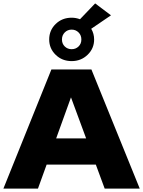

<svg xmlns="http://www.w3.org/2000/svg" viewBox="-51 -1108 841 1128"><path d="M251 -700H486L770 0H564L512 -141H223L172 0H-31ZM455 -295 366 -536 279 -295ZM238 -876Q238 -930 276 -967Q314 -1004 370 -1004Q395 -1004 419 -995L508 -1088L601 -1018L485 -939Q502 -910 502 -876Q502 -823 463.5 -786Q425 -749 370 -749Q314 -749 276 -786Q238 -823 238 -876ZM427 -876Q427 -901 410.5 -917.5Q394 -934 370 -934Q346 -934 329.5 -917.5Q313 -901 313 -876Q313 -851 329.5 -835Q346 -819 370 -819Q394 -819 410.5 -835Q427 -851 427 -876Z"/></svg>

Font: Chess Sans ExtraBold
Style: Regular
Weight: 800
Designer: Wolf Bōese
Foundry: Wolf Bōese
Version: Version 7.223